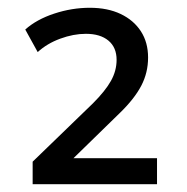

<svg xmlns="http://www.w3.org/2000/svg" viewBox="-20 -730 480 494"><path d="M64 -256V-314L219 -464Q251 -496 265.5 -522Q280 -548 280 -576Q280 -608 259 -625.5Q238 -643 201 -643Q169 -643 135 -630.5Q101 -618 77 -596L45 -654Q74 -680 119.5 -695Q165 -710 211 -710Q257 -710 290.5 -694Q324 -678 342.5 -649.5Q361 -621 361 -582Q361 -543 343.5 -509.5Q326 -476 289 -440L166 -320V-323H384V-256Z"/></svg>

Font: Nunito Sans 12pt ExtraLight 9pt Medium
Style: Regular
Weight: 500
Version: Version 3.101;gftools[0.9.27]